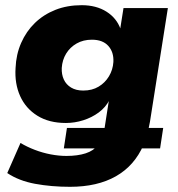

<svg xmlns="http://www.w3.org/2000/svg" viewBox="-20 -529 686 740"><path d="M250 191Q178 191 115.5 179.5Q53 168 8 138L59 22Q84 37 114 48.5Q144 60 175.5 66Q207 72 236 72Q279 72 310 62Q341 52 359 29L369 43H226L238 -36H403L379 -16Q381 -20 382 -25Q383 -30 383 -35L400 -144H402Q387 -115 360.5 -95.5Q334 -76 301 -65.5Q268 -55 234 -55Q169 -55 124 -83Q79 -111 57.5 -159Q36 -207 40 -267Q42 -319 61.5 -363.5Q81 -408 114.5 -440.5Q148 -473 193.5 -491Q239 -509 295 -509Q351 -509 390.5 -484Q430 -459 445 -416H443L456 -498H627L558 -60Q556 -51 554 -40Q552 -29 550 -22L541 -36H609L597 43H514L533 30Q498 110 426.5 150.5Q355 191 250 191ZM301 -180Q335 -180 360 -195Q385 -210 400 -235Q415 -260 417 -290Q419 -328 397.5 -352Q376 -376 334 -376Q301 -376 275.5 -361.5Q250 -347 235 -322.5Q220 -298 218 -267Q217 -242 226 -222.5Q235 -203 254 -191.5Q273 -180 301 -180Z"/></svg>

Font: Nunito Sans 10pt Black
Style: Italic
Weight: 900
Italic angle: -9°
Designer: Vernon Adams
Foundry: Vernon Adams
Version: Version 3.101;gftools[0.9.27]